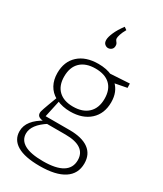

<svg xmlns="http://www.w3.org/2000/svg" viewBox="-256 -921 1064 1252"><g transform="rotate(30 275.5 -295.0)"><path d="M267 237Q154 237 97 203Q40 169 40 105Q40 63 68 27.5Q96 -8 150 -37L152 -28Q123 -29 109 -37.5Q95 -46 95 -64Q95 -71 97 -78Q99 -85 103.5 -99Q108 -113 117.5 -138Q127 -163 143 -206L146 -197Q106 -219 85 -257.5Q64 -296 64 -347Q64 -433 118.5 -482.5Q173 -532 268 -532Q328 -532 373 -511L357 -514L508 -523L509 -491L410 -472L415 -480Q439 -458 451.5 -427Q464 -396 464 -356Q464 -270 409 -220Q354 -170 261 -170Q203 -170 157 -192L168 -199L137 -56L126 -64H319Q413 -64 462.5 -28Q512 8 512 77Q512 155 449.5 196Q387 237 267 237ZM270 199Q367 199 415.5 169Q464 139 464 80Q464 28 425.5 1.5Q387 -25 311 -25H161L178 -29Q84 31 84 97Q84 147 130.5 173Q177 199 270 199ZM261 -207Q334 -207 374.5 -245.5Q415 -284 415 -354Q415 -423 376.5 -459.5Q338 -496 266 -496Q194 -496 154 -458Q114 -420 114 -349Q114 -281 152.5 -244Q191 -207 261 -207ZM294 -827 314 -813Q298 -785 292 -765.5Q286 -746 286 -737Q286 -727 291 -721Q296 -715 300.5 -708Q305 -701 305 -689Q305 -671 293.5 -661.5Q282 -652 268 -652Q255 -652 243.5 -662Q232 -672 232 -693Q232 -714 247 -749Q262 -784 294 -827Z"/></g></svg>

Font: Bitter Thin Light
Style: Regular
Weight: 300
Version: Version 2.002